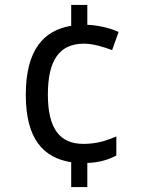

<svg xmlns="http://www.w3.org/2000/svg" viewBox="-20 -744 578 774"><path d="M332 -724H267V-640C157 -622 84 -544 84 -362C84 -183 155 -108 267 -90V10H332V-87C380 -89 414 -99 449 -117V-194C409 -177 371 -164 316 -164C222 -164 173 -224 173 -363C173 -501 219 -568 319 -568C354 -568 398 -555 432 -542L458 -615C426 -630 380 -642 332 -644Z"/></svg>

Font: Noto Sans Thai
Style: Regular
Weight: 400
Designer: Monotype Design Team
Foundry: Monotype Imaging Inc.
Version: Version 1.901